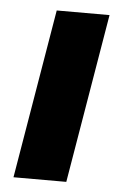

<svg xmlns="http://www.w3.org/2000/svg" viewBox="-43 -533 362 565"><g transform="rotate(5 138.0 -250.0)"><path d="M18 0 102 -500H258L174 0Z"/></g></svg>

Font: Figtree Light ExtraBold
Style: Italic
Weight: 800
Italic angle: -9.5°
Version: Version 2.001;gftools[0.9.30]